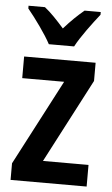

<svg xmlns="http://www.w3.org/2000/svg" viewBox="-54 -803 491 840"><g transform="rotate(5 191.0 -383.0)"><path d="M140 -606H251C274 -650 323 -715 354 -754V-766H283C252 -740 228 -717 195 -680C165 -714 136 -745 109 -766H37V-754C70 -714 118 -648 140 -606ZM359 0V-95H159L351 -463V-543H37V-448H221L25 -73V0Z"/></g></svg>

Font: Noto Sans Khmer Condensed SemiBold
Style: Regular
Weight: 600
Width: 3
Designer: Danh Hong and the Monotype Design Team
Foundry: Monotype Imaging Inc.
Version: Version 2.004